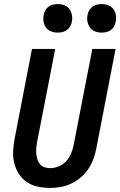

<svg xmlns="http://www.w3.org/2000/svg" viewBox="-20 -910 590 942"><path d="M225 12Q194 12 164.5 5.5Q135 -1 111.5 -17Q88 -33 72.5 -57Q57 -81 50 -109.5Q43 -138 44.5 -169Q46 -200 52 -231L137 -670H251L162 -213Q159 -198 158 -183.5Q157 -169 158 -155Q159 -141 163.5 -127.5Q168 -114 176.5 -104Q185 -94 198.5 -89.5Q212 -85 227 -85Q247 -85 268.5 -94Q290 -103 305 -119.5Q320 -136 328.5 -156.5Q337 -177 341 -197L433 -670H547L452 -179Q447 -153 437.5 -128Q428 -103 412.5 -80Q397 -57 375 -38.5Q353 -20 328 -8.5Q303 3 277 7.5Q251 12 225 12ZM478 -750Q461 -750 445.5 -756Q430 -762 421 -775Q412 -788 409 -805Q406 -822 410 -839Q412 -850 418.5 -860.5Q425 -871 435 -878Q445 -885 456.5 -887.5Q468 -890 479 -890Q496 -890 511.5 -884Q527 -878 536.5 -865Q546 -852 548.5 -835Q551 -818 547 -801Q545 -790 539 -779.5Q533 -769 523 -762Q513 -755 501.5 -752.5Q490 -750 478 -750ZM263 -750Q246 -750 230.5 -756Q215 -762 205.5 -775Q196 -788 193.5 -805Q191 -822 195 -839Q197 -850 203 -860.5Q209 -871 219 -878Q229 -885 240.5 -887.5Q252 -890 264 -890Q281 -890 296.5 -884Q312 -878 321 -865Q330 -852 333 -835Q336 -818 332 -801Q330 -790 323.5 -779.5Q317 -769 307 -762Q297 -755 285.5 -752.5Q274 -750 263 -750Z"/></svg>

Font: Lode
Style: Bold Italic
Weight: 700
Italic angle: -11°
Monospace: yes
Designer: Belleve Invis
Foundry: Belleve Invis
Version: Version 29.2.0; ttfautohint (v1.8.3)